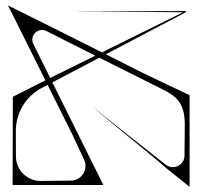

<svg xmlns="http://www.w3.org/2000/svg" viewBox="-20 -704 762 730"><path d="M28.8 -336.1C28.8 -336.1 27.9 3 27.9 -0.6C142.9 -0.6 258 -0.6 373 -0.6C373 -0.6 179.1 -390.8 179.1 -390.8C238.6 -422.1 298 -453.4 357.5 -484.6C436.2 -445 514.9 -405.5 591.3 -367.6C643.2 -341.9 682.6 -319.7 682.6 -231.2C682.3 -192.1 681.9 -153 681.5 -113.9C682.5 -76.3 639.2 -54.7 609.8 -78.1C579 -102.6 545.2 -129.1 511.3 -155.7C443.6 -208.9 375.7 -262 332.6 -297.9C391.9 -244.6 554.8 -116 614.5 -62.9C643.3 -39.8 672.1 -16.7 700.9 6.4C700.9 -109.8 700.9 -225.9 700.9 -342.1C643 -369.6 585.2 -397 527.3 -424.5C486.3 -445.5 434.8 -471.3 382.3 -497.6C483.7 -551 585.2 -604.3 686.6 -657.6C687.4 -658 687.9 -658.8 687.9 -659.6C687.9 -660.9 686.9 -661.9 685.6 -661.9C540.2 -661.5 394.8 -661.1 249.3 -660.7C391.6 -659.6 533.9 -658.5 676.1 -657.4C573.3 -606.6 470.5 -555.8 367.7 -504.9C308.5 -534.6 249 -564.7 202 -588.1C147.7 -615.1 93.3 -642.1 38.9 -669.1C36.1 -670.5 10 -683.6 10 -683.6C10 -683.6 22.2 -660.1 24.8 -654.9C24.8 -654.9 90.9 -522.1 152.5 -398.5C111.3 -377.7 70 -356.9 28.8 -336.1C28.8 -336.1 28.8 -336.1 28.8 -336.1ZM255.4 -191.8C270.2 -160 285 -128.3 299.8 -96.5C316.9 -59.9 290.5 -17.9 250.1 -17.4C211.9 -16.9 173.6 -16.5 135.4 -16C83.3 -15.4 40.7 -57.4 40.5 -109.5C40.4 -141.5 40.3 -173.5 40.2 -205.5C39.9 -274.4 78 -337.7 139 -369.8C146.3 -373.6 153.7 -377.5 161.1 -381.3C207.5 -288 249.4 -203.9 255.4 -191.8C255.4 -191.8 255.4 -191.8 255.4 -191.8ZM106.7 -536.9C91.1 -568.6 124.8 -602.1 156.4 -586.1C217.4 -555.2 279.7 -523.8 342.2 -492.3C285 -464.1 227.9 -435.8 170.8 -407.6C147.8 -454 125.8 -498.4 106.7 -536.9Z"/></svg>

Font: Stal Type
Style: Glyph
Weight: 400
Version: Version 1.0